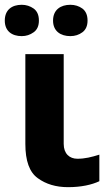

<svg xmlns="http://www.w3.org/2000/svg" viewBox="-39 -772 454 802"><path d="M66.9 -545.9V-170.9C66.9 -100.1 84 -52.7 118.7 -27.8C152.8 -2.9 194.8 9.8 245.1 9.8C299.8 9.8 344.2 0 376 -15.1V-126C342.8 -115.7 315.9 -108.9 284.2 -108.9C251.5 -108.9 227.1 -129.9 227.1 -170.9V-545.9ZM-19 -686C-19 -641.6 11.2 -621.1 51.8 -621.1C70.3 -621.1 86.9 -626.5 101.6 -637.2C116.2 -647.5 123.5 -664.1 123.5 -686C123.5 -709 116.2 -725.6 101.6 -736.3C86.9 -746.6 70.3 -752 51.8 -752C11.2 -752 -19 -731.4 -19 -686ZM182.6 -686C182.6 -641.6 214.4 -621.1 254.9 -621.1C273.9 -621.1 291 -626.5 305.2 -637.2C319.3 -647.5 326.7 -664.1 326.7 -686C326.7 -709 319.3 -725.6 305.2 -736.3C291 -746.6 273.9 -752 254.9 -752C214.4 -752 182.6 -731.4 182.6 -686Z"/></svg>

Font: Avrile Sans
Style: Bold
Weight: 700
Designer: Monotype Design Team, Google (font), Stefan Peev (BGR Cyrillic), Cristiano Sobral (main changes)
Foundry: The Avrile Sans Project Authors
Version: Version 3.110